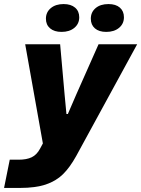

<svg xmlns="http://www.w3.org/2000/svg" viewBox="-59 -758 695 945"><path d="M-11 28H33Q72 28 97 16Q122 4 138 -26L152 -52L65 -540H237L259 -292L268 -197H275L316 -292L426 -540H616L316 10Q285 66 251 99.5Q217 133 166.5 150Q116 167 39 167H-39ZM388 -666Q388 -698 411.5 -718Q435 -738 475 -738Q511 -738 531 -720.5Q551 -703 551 -673Q551 -641 527 -621Q503 -601 464 -601Q428 -601 408 -618.5Q388 -636 388 -666ZM167 -666Q167 -698 191 -718Q215 -738 254 -738Q290 -738 310.5 -720.5Q331 -703 331 -673Q331 -641 307 -621Q283 -601 244 -601Q208 -601 187.5 -618.5Q167 -636 167 -666Z"/></svg>

Font: Mona Sans ExtraBold
Style: Italic
Weight: 800
Italic angle: -11.7°
Designer: Deni Anggara
Foundry: GitHub
Version: Version 2.000